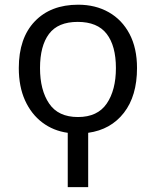

<svg xmlns="http://www.w3.org/2000/svg" viewBox="-20 -553 654 808"><path d="M351.1 234.4H265.1V5.9Q204.6 -2.4 158.2 -37.4Q111.8 -72.3 85.4 -130.4Q59.1 -188.5 59.1 -266.6Q59.1 -392.6 126.2 -462.9Q193.4 -533.2 309.1 -533.2Q381.8 -533.2 437.7 -501.5Q493.7 -469.7 525.1 -410.2Q556.6 -350.6 556.6 -266.6Q556.6 -149.4 501.5 -78.4Q446.3 -7.3 351.1 5.9ZM308.1 -60.5Q390.6 -60.5 429.2 -117.2Q467.8 -173.8 467.8 -266.6Q467.8 -359.9 429 -410.4Q390.1 -460.9 307.1 -460.9Q224.1 -460.9 186.3 -410.4Q148.4 -359.9 148.4 -266.6Q148.4 -173.8 186.8 -117.2Q225.1 -60.5 308.1 -60.5Z"/></svg>

Font: Lunasima
Style: Regular
Weight: 400
Designer: The DocRepair Project, Monotype Design Team
Foundry: Google
Version: Version 2.009